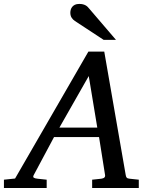

<svg xmlns="http://www.w3.org/2000/svg" viewBox="-73 -947 766 967"><path d="M374 -564 226.1 -304.2H417ZM391.1 0V-42L437 -46.9Q459 -49.8 456.1 -65.9L425.8 -256.8H199.2L97.2 -65.9Q91.8 -56.2 96.9 -52.2Q102.1 -48.3 116.2 -46.9L162.1 -42V0H-53.2V-42L2.9 -47.9L372.1 -687H452.1L560.1 -65.9Q561.5 -56.2 565.4 -52Q569.3 -47.9 580.1 -46.9L626 -42V0ZM449.2 -746.1 304.2 -841.3Q293.9 -848.1 287.6 -858.2Q281.2 -868.2 281.2 -883.3Q281.2 -890.6 283.4 -898.4Q285.6 -906.2 290.8 -912.6Q295.9 -918.9 304.4 -923.1Q313 -927.2 326.2 -927.2Q336.9 -927.2 344.5 -925.3Q352.1 -923.3 357.9 -920.2Q363.8 -917 368.4 -912.4Q373 -907.7 377.4 -902.3L511.2 -746.1Z"/></svg>

Font: Charis SIL Phon
Style: Italic
Weight: 400
Italic angle: -11°
Foundry: SIL International
Version: Version 5.000